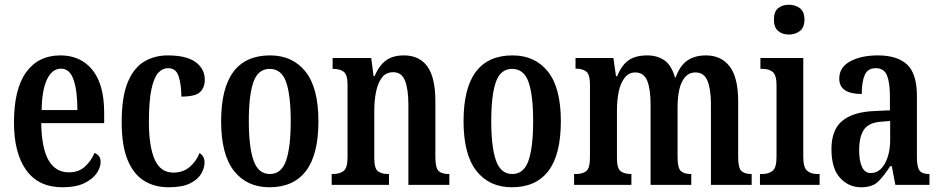

<svg xmlns="http://www.w3.org/2000/svg" viewBox="-20 -781 3974 811"><path d="M244 10Q143 10 91 -62Q39 -134 39 -264Q39 -405 90.5 -476Q142 -547 235 -547Q321 -547 370.5 -485.5Q420 -424 420 -305V-261H154Q156 -154 185.5 -103.5Q215 -53 271 -53Q312 -53 338.5 -77Q365 -101 379 -135Q390 -131 397.5 -122Q405 -113 405 -97Q405 -74 388.5 -49.5Q372 -25 336.5 -7.5Q301 10 244 10ZM307 -316Q307 -396 291 -443.5Q275 -491 238 -491Q200 -491 178.5 -445.5Q157 -400 156 -316Z M692 10Q633 10 588.5 -17.5Q544 -45 519 -105.5Q494 -166 494 -265Q494 -373 520 -434.5Q546 -496 590 -521.5Q634 -547 688 -547Q768 -547 806.5 -518.5Q845 -490 845 -444Q845 -411 825 -392Q805 -373 746 -373Q746 -422 735 -457.5Q724 -493 691 -493Q666 -493 648 -473Q630 -453 619.5 -403.5Q609 -354 609 -266Q609 -162 633.5 -107Q658 -52 712 -52Q754 -52 782 -76.5Q810 -101 823 -135Q833 -128 838.5 -118.5Q844 -109 844 -94Q844 -72 830 -47.5Q816 -23 783 -6.5Q750 10 692 10Z M1118 10Q1023 10 968.5 -59Q914 -128 914 -269Q914 -547 1121 -547Q1216 -547 1270.5 -478.5Q1325 -410 1325 -269Q1325 -128 1272.5 -59Q1220 10 1118 10ZM1120 -46Q1169 -46 1188.5 -103Q1208 -160 1208 -269Q1208 -379 1188.5 -434.5Q1169 -490 1119 -490Q1070 -490 1050.5 -434.5Q1031 -379 1031 -269Q1031 -160 1051 -103Q1071 -46 1120 -46Z M1381 0V-46H1387Q1414 -46 1431 -58.5Q1448 -71 1448 -117V-423Q1448 -466 1431.5 -478Q1415 -490 1389 -490H1385V-536H1548L1558 -459H1562Q1581 -504 1610 -525.5Q1639 -547 1686 -547Q1751 -547 1785 -500.5Q1819 -454 1819 -352V-118Q1819 -71 1833 -58.5Q1847 -46 1874 -46H1878V0H1705V-339Q1705 -403 1691 -439.5Q1677 -476 1641 -476Q1610 -476 1593 -453Q1576 -430 1568.5 -393.5Q1561 -357 1561 -316V-113Q1561 -69 1576.5 -57.5Q1592 -46 1619 -46H1623V0Z M2142 10Q2047 10 1992.5 -59Q1938 -128 1938 -269Q1938 -547 2145 -547Q2240 -547 2294.5 -478.5Q2349 -410 2349 -269Q2349 -128 2296.5 -59Q2244 10 2142 10ZM2144 -46Q2193 -46 2212.5 -103Q2232 -160 2232 -269Q2232 -379 2212.5 -434.5Q2193 -490 2143 -490Q2094 -490 2074.5 -434.5Q2055 -379 2055 -269Q2055 -160 2075 -103Q2095 -46 2144 -46Z M2405 0V-46H2414Q2441 -46 2456.5 -58.5Q2472 -71 2472 -117V-423Q2472 -467 2456 -479Q2440 -491 2413 -491H2411V-536H2571L2582 -459H2587Q2605 -505 2634.5 -526Q2664 -547 2714 -547Q2756 -547 2786 -526.5Q2816 -506 2831 -454H2834Q2852 -504 2883.5 -525.5Q2915 -547 2962 -547Q3026 -547 3062 -500.5Q3098 -454 3098 -352V-118Q3098 -71 3112 -58.5Q3126 -46 3153 -46H3155V0H2983V-339Q2983 -404 2968.5 -439.5Q2954 -475 2918 -475Q2890 -475 2873 -454.5Q2856 -434 2849 -401Q2842 -368 2842 -329V-118Q2842 -71 2856 -58.5Q2870 -46 2896 -46H2900V0H2728V-339Q2728 -404 2714 -439.5Q2700 -475 2663 -475Q2636 -475 2618.5 -452.5Q2601 -430 2593.5 -394Q2586 -358 2586 -316V-113Q2586 -69 2602 -57.5Q2618 -46 2645 -46H2647V0Z M3312 -635Q3285 -635 3267 -650Q3249 -665 3249 -698Q3249 -732 3267 -746.5Q3285 -761 3312 -761Q3339 -761 3358.5 -746.5Q3378 -732 3378 -698Q3378 -665 3358.5 -650Q3339 -635 3312 -635ZM3190 0V-46H3200Q3227 -46 3243.5 -59.5Q3260 -73 3260 -117V-421Q3260 -463 3244.5 -476.5Q3229 -490 3203 -490H3192V-536H3373V-119Q3373 -74 3389 -60Q3405 -46 3432 -46H3442V0Z M3617 10Q3565 10 3528.5 -29.5Q3492 -69 3492 -151Q3492 -232 3537 -270Q3582 -308 3673 -312L3739 -315V-373Q3739 -430 3727 -461.5Q3715 -493 3679 -493Q3645 -493 3632.5 -464Q3620 -435 3620 -384Q3525 -384 3525 -449Q3525 -497 3571.5 -522Q3618 -547 3688 -547Q3770 -547 3811.5 -508.5Q3853 -470 3853 -375V-118Q3853 -76 3864 -61Q3875 -46 3903 -46H3906V0H3762L3747 -79H3740Q3714 -38 3689.5 -14Q3665 10 3617 10ZM3658 -50Q3695 -50 3717.5 -90Q3740 -130 3740 -191V-270L3702 -267Q3649 -263 3629 -233Q3609 -203 3609 -146Q3609 -102 3621 -76Q3633 -50 3658 -50Z"/></svg>

Font: Noto Serif Khmer ExtraCondensed SemiBold
Style: Regular
Weight: 600
Width: 2
Designer: Danh Hong and the Monotype Design Team
Foundry: Monotype Imaging Inc.
Version: Version 2.004; ttfautohint (v1.8.4.7-5d5b)